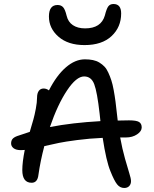

<svg xmlns="http://www.w3.org/2000/svg" viewBox="-20 -933 766 954"><path d="M399.9 -709Q318.4 -709 270.8 -750.5Q223.1 -792 223.1 -851.1Q223.1 -908.2 266.1 -908.2Q283.7 -908.2 293.7 -897Q303.7 -885.7 311 -855Q318.4 -823.7 342.3 -807.9Q366.2 -792 402.8 -792Q482.4 -792 501 -856Q509.3 -889.6 518.1 -901.4Q526.9 -913.1 543.9 -913.1Q582 -913.1 582 -866.2Q582 -798.3 534.4 -753.7Q486.8 -709 399.9 -709ZM84 -187Q60.1 -187 47.6 -196.5Q35.2 -206.1 35.2 -220.2Q35.2 -233.4 41.7 -241.9Q48.3 -250.5 64.9 -256.8Q110.8 -272.5 127.9 -277.8Q140.6 -320.3 146.2 -340.6Q151.9 -360.8 158 -392.8Q164.1 -424.8 164.1 -448.2Q164.1 -469.2 172.6 -481.2Q181.2 -493.2 196.8 -493.2Q210.9 -493.2 223.1 -483.9Q261.2 -558.6 307.4 -598.4Q353.5 -638.2 401.9 -638.2Q423.8 -638.2 441.7 -634.5Q459.5 -630.9 473.9 -622.1Q488.3 -613.3 499 -602.1Q509.8 -590.8 518.3 -572Q526.9 -553.2 533.2 -533.9Q539.6 -514.6 544.9 -485.4Q550.3 -456.1 554 -427.7Q557.6 -399.4 562 -358.9Q563.5 -345.7 564.9 -334Q573.7 -334 592.5 -334.5Q611.3 -335 621.1 -335Q657.7 -335 670.9 -326.9Q684.1 -318.8 684.1 -299.8Q684.1 -280.8 661.1 -265.4Q638.2 -250 606 -250H577.1Q587.4 -193.4 601.1 -144.8Q614.7 -96.2 622.8 -71Q630.9 -45.9 630.9 -33.2Q630.9 -17.6 621.8 -8.3Q612.8 1 597.2 1Q576.2 1 561.8 -17.1Q547.4 -35.2 528.8 -82Q507.8 -132.3 490.2 -248Q424.8 -245.1 363.3 -237.1Q301.8 -229 273.7 -223.1Q245.6 -217.3 200.2 -207Q180.7 -133.3 170.9 -64Q166.5 -24.9 137.2 -24.9Q90.8 -24.9 90.8 -87.9Q90.8 -127 103 -188Q97.2 -187 84 -187ZM397.9 -553.2Q359.4 -553.2 313 -483.6Q266.6 -414.1 228 -301.8Q338.4 -323.2 479 -331.1Q477.1 -343.8 475.1 -367.2Q462.9 -476.1 448.2 -514.6Q433.6 -553.2 397.9 -553.2Z"/></svg>

Font: Shantell Sans Irregular Bouncy
Style: Regular
Weight: 400
Designer: Stephen Nixon, Anya Danilova, Shantell Martin
Foundry: Arrow Type
Version: Version 1.006;[9816181b4]